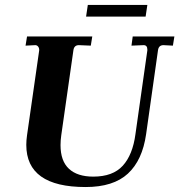

<svg xmlns="http://www.w3.org/2000/svg" viewBox="-20 -744 723 774"><path d="M86 -160Q86 -178 89 -199L138 -541V-543Q138 -551 133.5 -556.5Q129 -562 122 -562L83 -560L89 -597H352L346 -560L298 -562Q279 -562 276 -542L227 -199Q224 -178 224 -159Q224 -95 258 -63.5Q292 -32 356 -32Q435 -32 475 -76Q515 -120 526 -203L574 -541V-544Q574 -562 559 -562L510 -560L515 -597H683L677 -560L639 -562Q620 -562 617 -542L569 -203Q554 -98 495.5 -44Q437 10 325 10Q86 10 86 -160ZM574 -724 567 -677H327L334 -724Z"/></svg>

Font: Unna
Style: Bold Italic
Weight: 700
Italic angle: -8.05°
Designer: Jorge de Buen Unna
Foundry: Omnibus-Type
Version: Version 2.008